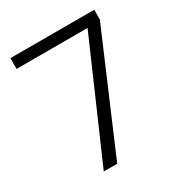

<svg xmlns="http://www.w3.org/2000/svg" viewBox="-166 -814 868 928"><g transform="rotate(-30 267.5 -350.0)"><path d="M144 0 423 -640H27V-700H495V-646L219 0Z"/></g></svg>

Font: DM Sans 18pt Light
Style: Regular
Weight: 300
Designer: Colophon Foundry, Jonny Pinhorn
Foundry: Colophon Foundry
Version: Version 4.004;gftools[0.9.30]